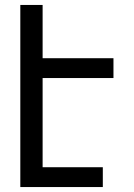

<svg xmlns="http://www.w3.org/2000/svg" viewBox="-20 -755 540 775"><path d="M62 0V-735H152V-520H438V-440H152V-80H395V0Z"/></svg>

Font: Iosevka Fixed Medium
Style: Regular
Weight: 500
Monospace: yes
Designer: Belleve Invis
Foundry: Belleve Invis
Version: Version 32.3.0